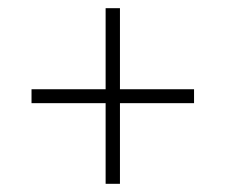

<svg xmlns="http://www.w3.org/2000/svg" viewBox="-20 -592 551 469"><path d="M238 -340V-143H273V-340H454V-374H273V-572H238V-374H57V-340Z"/></svg>

Font: Noto Serif Sinhala SemiCondensed ExtraLight
Style: Regular
Weight: 200
Width: 4
Designer: Jelle Bosma - Monotype Design Team
Foundry: Monotype Imaging Inc.
Version: Version 2.007